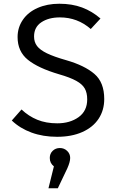

<svg xmlns="http://www.w3.org/2000/svg" viewBox="-20 -720 640 1026"><path d="M285 11Q210 11 148.5 -11.5Q87 -34 43 -76L95 -135Q133 -99 179.5 -80Q226 -61 286 -61Q354 -61 400 -94Q446 -127 446 -189Q446 -224 433 -247Q420 -270 387.5 -288Q355 -306 296 -323Q184 -356 129 -400.5Q74 -445 74 -522Q74 -573 102 -614Q130 -655 181 -677.5Q232 -700 297 -700Q365 -700 418.5 -680Q472 -660 517 -621L465 -565Q394 -627 300 -627Q240 -627 201 -601Q162 -575 162 -525Q162 -495 178 -474Q194 -453 231 -435Q268 -417 335 -398Q432 -370 484.5 -325Q537 -280 537 -191Q537 -131 507 -85.5Q477 -40 420 -14.5Q363 11 285 11ZM355 124Q355 145 340 179L289 286H239L268 169Q246 152 246 124Q246 101 261.5 86Q277 71 300 71Q323 71 339 86.5Q355 102 355 124Z"/></svg>

Font: Fira Mono
Style: Regular
Weight: 400
Designer: Carrois Corporate & Edenspiekermann AG
Foundry: Carrois Corporate GbR & Edenspiekermann AG
Version: Version 3.206